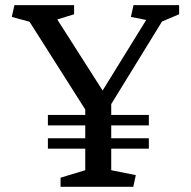

<svg xmlns="http://www.w3.org/2000/svg" viewBox="-20 -720 737 740"><path d="M308.6 -276.9V-297.9L93.8 -636.2L25.4 -654.8L35.6 -700.2H265.6V-665L200.7 -645L375.5 -371.1L543.5 -643.1L484.4 -654.8L494.6 -700.2H670.4V-665L604.5 -637.2L408.7 -318.8V-276.9H553.7V-236.8H408.7V-187H553.7V-147H408.7V-64L503.4 -44.9L493.7 0H213.4V-35.2L308.6 -64V-147H164.6V-187H308.6V-236.8H164.6V-276.9Z"/></svg>

Font: Brawler
Style: Regular
Weight: 400
Version: Version 1.000